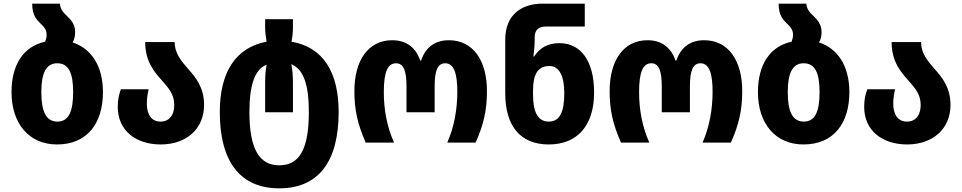

<svg xmlns="http://www.w3.org/2000/svg" viewBox="-20 -780 5261 1050"><path d="M377 -548C386 -563 391 -582 391 -605C391 -645 370 -670 348 -691C326 -711 309 -731 308 -760H156C156 -696 181 -671 204 -649C221 -633 235 -617 235 -589C235 -575 231 -563 227 -552C107 -526 43 -425 43 -276C43 -105 138 10 292 10C457 10 543 -106 543 -276C543 -421 478 -515 377 -548ZM294 -115C231 -115 206 -172 206 -276C206 -380 232 -434 293 -434C356 -434 380 -380 380 -276C380 -171 356 -115 294 -115Z M859 10C999 10 1096 -75 1096 -206C1096 -300 1052 -355 1009 -403C970 -447 935 -490 935 -550H774C774 -441 826 -384 870 -335C903 -297 933 -263 933 -206C933 -151 906 -115 858 -115C808 -115 783 -154 783 -213C783 -241 787 -267 793 -292H641C630 -260 624 -236 624 -195C624 -66 723 10 859 10Z M1507 250C1720 250 1832 106 1832 -167C1832 -383 1749 -522 1574 -552C1579 -578 1582 -602 1582 -629V-675H1430V-628C1430 -601 1434 -578 1438 -552C1267 -520 1182 -383 1182 -167C1182 108 1297 250 1507 250ZM1507 124C1400 124 1344 38 1344 -167C1344 -319 1375 -402 1438 -426C1433 -399 1430 -368 1430 -326V-166H1582V-326C1582 -369 1579 -401 1573 -429C1638 -402 1669 -322 1669 -167C1669 40 1615 124 1507 124Z M1980 0H2135C2097 -85 2079 -178 2079 -276C2079 -389 2101 -434 2146 -434C2187 -434 2203 -393 2203 -308V-166H2357V-308C2357 -393 2373 -434 2415 -434C2465 -434 2481 -371 2481 -279C2481 -183 2464 -86 2426 0H2581C2625 -99 2643 -177 2643 -282C2643 -448 2568 -560 2435 -560C2357 -560 2306 -519 2283 -449H2278C2255 -518 2204 -560 2125 -560C1992 -560 1918 -447 1918 -282C1918 -176 1936 -101 1980 0Z M2981 10C3137 10 3229 -93 3229 -274C3229 -450 3154 -544 3040 -544C2973 -544 2931 -517 2901 -471H2897C2901 -503 2904 -533 2904 -556V-576C2904 -618 2927 -635 2967 -635H3178V-760H2946C2839 -760 2743 -705 2743 -563V-271C2743 -89 2827 10 2981 10ZM2981 -115C2923 -115 2895 -165 2895 -262V-284C2895 -369 2918 -419 2985 -419C3037 -419 3066 -366 3066 -271C3066 -173 3044 -115 2981 -115Z M3376 0H3531C3493 -85 3475 -178 3475 -276C3475 -389 3497 -434 3542 -434C3583 -434 3599 -393 3599 -308V-166H3753V-308C3753 -393 3769 -434 3811 -434C3861 -434 3877 -371 3877 -279C3877 -183 3860 -86 3822 0H3977C4021 -99 4039 -177 4039 -282C4039 -448 3964 -560 3831 -560C3753 -560 3702 -519 3679 -449H3674C3651 -518 3600 -560 3521 -560C3388 -560 3314 -447 3314 -282C3314 -176 3332 -101 3376 0Z M4459 -548C4468 -563 4473 -582 4473 -605C4473 -645 4452 -670 4430 -691C4408 -711 4391 -731 4390 -760H4238C4238 -696 4263 -671 4286 -649C4303 -633 4317 -617 4317 -589C4317 -575 4313 -563 4309 -552C4189 -526 4125 -425 4125 -276C4125 -105 4220 10 4374 10C4539 10 4625 -106 4625 -276C4625 -421 4560 -515 4459 -548ZM4376 -115C4313 -115 4288 -172 4288 -276C4288 -380 4314 -434 4375 -434C4438 -434 4462 -380 4462 -276C4462 -171 4438 -115 4376 -115Z M4941 10C5081 10 5178 -75 5178 -206C5178 -300 5134 -355 5091 -403C5052 -447 5017 -490 5017 -550H4856C4856 -441 4908 -384 4952 -335C4985 -297 5015 -263 5015 -206C5015 -151 4988 -115 4940 -115C4890 -115 4865 -154 4865 -213C4865 -241 4869 -267 4875 -292H4723C4712 -260 4706 -236 4706 -195C4706 -66 4805 10 4941 10Z"/></svg>

Font: Noto Sans Georgian SemiCondensed ExtraBold
Style: Regular
Weight: 800
Width: 4
Designer: Monotype Design Team, Akaki Razmadze
Foundry: Google LLC
Version: Version 2.005